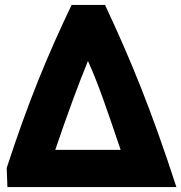

<svg xmlns="http://www.w3.org/2000/svg" viewBox="-20 -734 732 775"><path d="M203 -129H467C411 -294 378 -393 335 -488C295 -390 252 -273 203 -129ZM692 21H10L7 -56C94 -322 170 -507 269 -714H404C507 -494 590 -293 692 21Z"/></svg>

Font: Repo ExtraBold
Style: Bold
Weight: 700
Designer: Stefan Peev
Foundry: Context Ltd
Version: Version 1.502